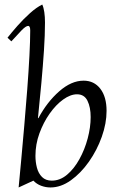

<svg xmlns="http://www.w3.org/2000/svg" viewBox="-20 -810 528 845"><path d="M62 15Q67 -36 73.5 -107.5Q80 -179 87 -259Q94 -339 100 -418Q106 -497 109.5 -564.5Q113 -632 113 -676Q113 -696 104 -696Q94 -696 75 -676.5Q56 -657 30 -628L13 -644Q31 -667 57 -696.5Q83 -726 112 -752Q141 -778 166 -790Q172 -777 175 -756.5Q178 -736 178 -711Q178 -657 173.5 -588.5Q169 -520 162 -444Q155 -368 147 -290H149Q187 -361 240.5 -408Q294 -455 348 -455Q394 -455 421.5 -419.5Q449 -384 449 -322Q449 -267 428 -208Q407 -149 371.5 -98.5Q336 -48 292 -16.5Q248 15 202 15Q181 15 161 7.5Q141 0 127 -15ZM208 -15Q244 -15 275 -41Q306 -67 329.5 -109.5Q353 -152 366 -201Q379 -250 379 -295Q379 -338 365 -366.5Q351 -395 319 -395Q290 -395 258 -372Q226 -349 198.5 -310Q171 -271 153.5 -223Q136 -175 136 -124Q136 -97 142.5 -72Q149 -47 165 -31Q181 -15 208 -15Z"/></svg>

Font: Bona Nova SC
Style: Italic
Weight: 400
Italic angle: -4°
Designer: Mateusz Machalski
Foundry: Capitalics
Version: Version 4.001; ttfautohint (v1.8.4.7-5d5b)